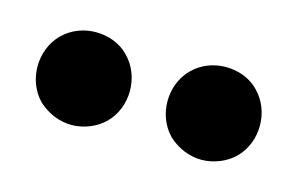

<svg xmlns="http://www.w3.org/2000/svg" viewBox="-36 -818 409 264"><g transform="rotate(15 168.5 -686.0)"><path d="M308 -639C333 -664 333 -708 308 -733C296 -746 278 -752 261 -752C244 -752 227 -746 214 -733C189 -708 189 -664 214 -639C227 -627 244 -620 261 -620C278 -620 296 -627 308 -639ZM123 -639C148 -664 148 -708 123 -733C111 -746 93 -752 76 -752C59 -752 42 -746 29 -733C4 -708 4 -664 29 -639C42 -627 59 -620 76 -620C93 -620 111 -627 123 -639Z"/></g></svg>

Font: Matrixport Bold
Style: Regular
Weight: 600
Designer: Ninad Kale (Devanagari), Jonny Pinhorn (Latin)
Foundry: Indian Type Foundry
Version: Version 2.000;PS 1.0;hotconv 1.0.79;makeotf.lib2.5.61930; tt